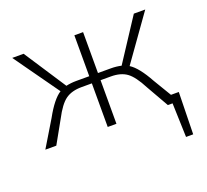

<svg xmlns="http://www.w3.org/2000/svg" viewBox="-102 -532 868 807"><g transform="rotate(-20 332.5 -129.0)"><path d="M601 -36H636L632 152H600L595 0H574L517 -100Q488 -156 461 -175.5Q434 -195 390 -195H344V0H305V-195H259Q215 -195 187.5 -175.5Q160 -156 131 -100L75 0H26L96 -116Q135 -187 170 -209L27 -410H78L201 -222Q223 -227 247 -227H305V-410H344V-227H402Q426 -227 448 -222L571 -410H622L479 -209Q514 -187 553 -116Z"/></g></svg>

Font: EauTestInfant Light
Style: Regular
Weight: 300
Designer: Christian Thalmann (Catharsis Fonts)
Version: Version 0.001;PS 000.001;hotconv 1.0.88;makeotf.lib2.5.64775